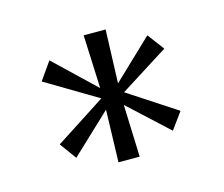

<svg xmlns="http://www.w3.org/2000/svg" viewBox="-60 -759 571 490"><g transform="rotate(-15 225.0 -514.0)"><path d="M258 -515 386 -596 353 -640 249 -541 254 -682H196L202 -541L95 -643L62 -596L198 -515L65 -429L97 -385L202 -484L198 -346H254L249 -484L353 -388L385 -432Z"/></g></svg>

Font: Rufina
Style: Regular
Weight: 400
Designer: Martin Sommaruga
Foundry: Martin Sommaruga
Version: Version